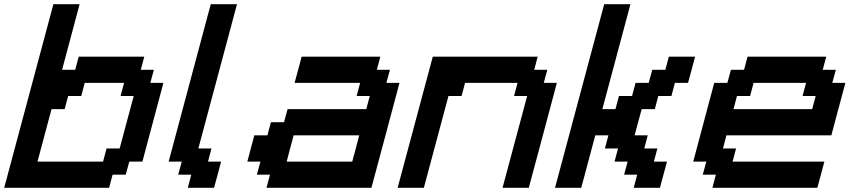

<svg xmlns="http://www.w3.org/2000/svg" viewBox="-20 -895 4049 915"><path d="M0 0H500L516.6 -62.5H579.1L596.2 -125H658.7Q675.3 -187.5 708.7 -312.5Q742.2 -437.5 758.8 -500H696.3L713.4 -562.5H650.9L667.5 -625H355L338.4 -562.5H275.9L359.4 -875H234.4Q195.3 -729 117.2 -437.5Q39.1 -146 0 0ZM471.2 -125H158.7Q169.9 -167 192.1 -250Q214.4 -333 225.6 -375H288.1L304.7 -437.5H367.2L383.8 -500H571.3L554.7 -437.5H617.2Q606 -396 583.7 -312.5Q561.5 -229 550.3 -187.5H487.8Z M875 0H1000Q1005.9 -21 1017.1 -62.5Q1028.3 -104 1033.7 -125H971.2L987.8 -187.5H925.3L1109.4 -875H984.4L783.7 -125H846.2L829.1 -62.5H891.6Z M1250 0H1750Q1772.5 -83 1817.1 -250Q1861.8 -417 1883.8 -500H1821.3L1838.4 -562.5H1775.9L1792.5 -625H1417.5Q1412.1 -604 1400.9 -562.3Q1389.6 -520.5 1383.8 -500H1696.3L1679.7 -437.5H1742.2L1725.6 -375H1350.6L1333.5 -312.5H1271L1254.4 -250H1191.9Q1186.5 -229 1175.3 -187.3Q1164.1 -145.5 1158.7 -125H1221.2L1204.1 -62.5H1266.6ZM1658.7 -125H1346.2Q1351.6 -145.5 1362.5 -187.3Q1373.5 -229 1379.4 -250H1691.9Q1686.5 -229 1675.5 -187.3Q1664.6 -145.5 1658.7 -125Z M2375 0H2500Q2522.5 -83 2567.1 -250Q2611.8 -417 2633.8 -500H2571.3L2588.4 -562.5H2525.9L2542.5 -625H2042.5Q2014.6 -520.5 1958.7 -312.3Q1902.8 -104 1875 0H2000L2117.2 -437.5H2179.7L2196.3 -500H2446.3L2429.7 -437.5H2492.2Z M3000 0H3125Q3130.9 -21 3141.8 -62.5Q3152.8 -104 3158.7 -125H3096.2L3112.8 -187.5H3050.3L3066.9 -250H3004.4Q3009.8 -270.5 3021 -312.3Q3032.2 -354 3038.1 -375H3100.6L3117.2 -437.5H3179.7L3196.3 -500H3258.8Q3264.6 -520.5 3275.9 -562.3Q3287.1 -604 3292.5 -625H3167.5L3150.9 -562.5H3088.4L3071.3 -500H3008.8L2992.2 -437.5H2929.7L2913.1 -375H2850.6Q2873 -458 2917.5 -624.8Q2961.9 -791.5 2984.4 -875H2859.4Q2820.3 -729 2742.2 -437.5Q2664.1 -146 2625 0H2750Q2761.2 -42 2783.4 -125Q2805.7 -208 2816.9 -250H2879.4L2862.8 -187.5H2925.3L2908.7 -125H2971.2L2954.1 -62.5H3016.6Z M3375 0H3875Q3880.9 -21 3892.1 -62.5Q3903.3 -104 3908.7 -125H3471.2L3487.8 -187.5H3425.3L3441.9 -250H3941.9Q3953.1 -292 3975.3 -375.2Q3997.6 -458.5 4008.8 -500H3946.3L3963.4 -562.5H3900.9L3917.5 -625H3542.5L3525.9 -562.5H3463.4L3446.3 -500H3383.8Q3367.2 -437.5 3333.7 -312.5Q3300.3 -187.5 3283.7 -125H3346.2L3329.1 -62.5H3391.6ZM3850.6 -375H3475.6L3492.2 -437.5H3554.7L3571.3 -500H3821.3L3804.7 -437.5H3867.2Z"/></svg>

Font: Faithful 32x
Style: Oblique
Weight: 400
Foundry: Faithful Resource Pack
Version: Version 1.0; January 27, 2023